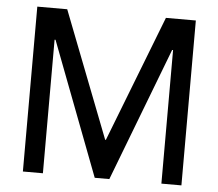

<svg xmlns="http://www.w3.org/2000/svg" viewBox="-51 -756 924 812"><g transform="rotate(5 411.5 -350.0)"><path d="M75 0H160V-567H164L380 0H442L659 -567H663V0H748V-700H621L413 -164H410L202 -700H75Z"/></g></svg>

Font: Be Vietnam
Style: Regular
Weight: 400
Designer: Gabriel Lam
Foundry: TypeRant
Version: Version 4.000